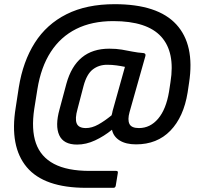

<svg xmlns="http://www.w3.org/2000/svg" viewBox="-20 -714 958 919"><path d="M392 185Q191 185 108 86Q25 -13 55 -198L70 -296Q90 -420 146.5 -509Q203 -598 298.5 -646Q394 -694 529 -694Q735 -694 824 -597Q913 -500 885 -318L878 -271Q859 -154 795.5 -88.5Q732 -23 631 -23Q583 -23 553 -41.5Q523 -60 516 -93Q478 -62 435 -42Q392 -22 349 -22Q284 -22 263.5 -67Q243 -112 265 -191L298 -314Q321 -397 372 -439Q423 -481 503 -481Q537 -481 563 -476.5Q589 -472 614 -467Q639 -462 667 -460Q679 -458 676 -446L600 -177Q590 -141 599.5 -121Q609 -101 645 -101Q699 -101 737 -146Q775 -191 789 -275L796 -321Q819 -464 751.5 -538.5Q684 -613 522 -613Q420 -613 345 -575.5Q270 -538 223 -465.5Q176 -393 159 -287L144 -193Q129 -94 152 -28.5Q175 37 238.5 70.5Q302 104 409 104H536Q546 104 544 114L534 175Q532 185 523 185ZM391 -101Q420 -101 450.5 -118Q481 -135 514 -162Q516 -167 517 -173Q518 -179 519 -183L578 -394Q559 -398 537.5 -401Q516 -404 493 -404Q453 -404 424 -381.5Q395 -359 380 -303L351 -192Q338 -146 347 -123.5Q356 -101 391 -101Z"/></svg>

Font: Sofia Sans Semi Condensed SemiBold
Style: Italic
Weight: 600
Italic angle: -9°
Version: Version 4.100